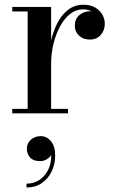

<svg xmlns="http://www.w3.org/2000/svg" viewBox="-20 -490 497 830"><path d="M189.5 -214Q189.5 -260 198.8 -305Q208 -350 226.5 -387.2Q245 -424.5 273.5 -447Q302 -469.5 341 -469.5Q370.5 -469.5 391 -457.8Q411.5 -446 422.2 -427.2Q433 -408.5 433 -387Q433 -359 415.5 -339Q398 -319 368.5 -319Q339.5 -319 321.5 -336Q303.5 -353 303.5 -378Q303.5 -408.5 323.2 -425Q343 -441.5 368.5 -441.5Q386.5 -441.5 400.8 -434.2Q415 -427 423.5 -414.8Q432 -402.5 432 -387H412.5Q412.5 -404.5 402.8 -418.5Q393 -432.5 376.2 -441Q359.5 -449.5 338.5 -449.5Q308.5 -449.5 283.2 -429.8Q258 -410 239.8 -376.2Q221.5 -342.5 211.2 -300.8Q201 -259 201 -214ZM201 -460V-19.5H274V0H33V-19.5H99.5V-440.5H33V-460ZM94.5 320.5V304Q128.5 304 154.2 285.2Q180 266.5 192.5 234.5Q205 202.5 200 163.5H205Q206 173 199.2 183Q192.5 193 180.2 199.8Q168 206.5 152.5 206.5Q124 206.5 110 190.8Q96 175 96 153Q96 138 103.8 125.5Q111.5 113 125.5 105.8Q139.5 98.5 156 98.5Q182 98.5 200.2 120.2Q218.5 142 218.5 182.5Q218.5 218 204 249.5Q189.5 281 161.8 300.8Q134 320.5 94.5 320.5Z"/></svg>

Font: Bodoni Moda Medium
Style: Regular
Weight: 500
Designer: Owen Earl
Foundry: indestructible type
Version: Version 2.005